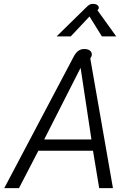

<svg xmlns="http://www.w3.org/2000/svg" viewBox="-20 -971 686 991"><path d="M359 -676Q370 -698 383.5 -708Q397 -718 414 -718Q434 -718 444 -710Q454 -702 454 -690Q454 -681 446 -669L563 0H492L460 -193H178L78 0H2ZM452 -251 396 -621 208 -251ZM423 -931Q435 -943 442 -947Q449 -951 459 -951Q474 -951 482 -945Q490 -939 490 -931Q490 -926 487 -923L483 -918L580 -783H506L442 -886L345 -783H272Z"/></svg>

Font: Niramit Light
Style: Italic
Weight: 300
Italic angle: -10°
Designer: Katatrad Aksorn Co.,Ltd.
Foundry: Cadson Demak Co.,Ltd.
Version: Version 1.000; ttfautohint (v1.6)